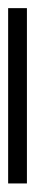

<svg xmlns="http://www.w3.org/2000/svg" viewBox="164 -1012 85 460"><g transform="rotate(90 206.0 -782.5)"><path d="M416 -760H-4V-805H416Z"/></g></svg>

Font: Noto Sans Thai ExtCond Light
Style: Regular
Weight: 300
Width: 2
Designer: Monotype Design Team
Foundry: Monotype Imaging Inc.
Version: Version 2.002; ttfautohint (v1.8.4.7-5d5b)